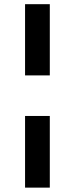

<svg xmlns="http://www.w3.org/2000/svg" viewBox="-20 -747 352 904"><path d="M98 -727.3H214.5V-392H98ZM98 136.4V-201H214.5V136.4Z"/></svg>

Font: Riot Sans
Style: Bold
Weight: 600
Designer: Rasmus Andersson
Foundry: rsms
Version: Version 4.001